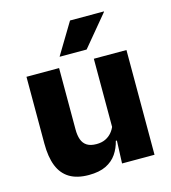

<svg xmlns="http://www.w3.org/2000/svg" viewBox="-105 -773 776 870"><g transform="rotate(-15 283.0 -338.0)"><path d="M199.6 -491.4V-202.7Q199.6 -175.7 206.6 -155.9Q213.6 -136.1 230.1 -125.4Q246.7 -114.7 275 -114.7Q299.1 -114.7 316.9 -123.2Q334.6 -131.7 346.7 -146.1Q358.9 -160.5 365 -177.9L388.7 -106.4H362.5Q354.7 -73.5 336.4 -46.6Q318.1 -19.7 286.3 -4Q254.5 11.7 205.1 11.7Q150.6 11.7 115.3 -9.5Q80.1 -30.8 63.3 -72.9Q46.6 -115 46.6 -178.1V-491.4ZM515.6 -491.4V0H363.3L368.3 -122.9L362.6 -137.2V-491.4ZM303.3 -686.8H462.2V-684.9L341.9 -540.2H215.8V-541.7Z"/></g></svg>

Font: Anek Odia Medium
Style: Regular
Weight: 500
Designer: Yesha Goshar & Mahesh Sahu (Odia), Yesha Goshar (Latin)
Foundry: Ek Type
Version: Version 1.003